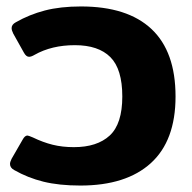

<svg xmlns="http://www.w3.org/2000/svg" viewBox="-20 -560 594 595"><path d="M24 -33Q11 -40 11 -52Q11 -58 16 -68L50 -127Q57 -140 65 -140Q68 -140 82 -134Q113 -119 143 -111.5Q173 -104 209 -104Q281 -104 320 -140Q359 -176 359 -261Q359 -346 322 -383Q285 -420 212 -420Q140 -420 87 -390Q77 -384 70 -384Q61 -384 54 -397L21 -456Q16 -466 16 -473Q16 -484 29 -491Q71 -515 119 -527.5Q167 -540 231 -540Q375 -540 449.5 -470Q524 -400 524 -261Q524 -124 447.5 -54.5Q371 15 229 15Q163 15 114.5 3Q66 -9 24 -33Z"/></svg>

Font: Mitr Medium
Style: Regular
Weight: 500
Designer: Thanarat Vachiruckul
Foundry: Cadson Demak
Version: Version 1.002